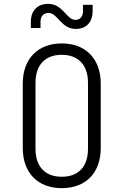

<svg xmlns="http://www.w3.org/2000/svg" viewBox="-20 -965 640 995"><path d="M373 -815C426 -815 460 -849 460 -907V-940H410V-907C410 -879 395 -862 371 -862C324 -862 307 -945 230 -945C175 -945 140 -911 140 -853V-820H190V-853C190 -881 206 -898 232 -898C279 -898 296 -815 373 -815ZM300 10C424 10 502 -68 502 -198V-532C502 -661 423 -740 300 -740C177 -740 98 -661 98 -532V-198C98 -68 177 10 300 10ZM300 -49C214 -49 164 -101 164 -194V-536C164 -628 214 -681 300 -681C386 -681 436 -628 436 -536V-194C436 -101 386 -49 300 -49Z"/></svg>

Font: JetBrains Mono ExtraLight
Style: Regular
Weight: 240
Monospace: yes
Designer: Philipp Nurullin, Konstantin Bulenkov
Foundry: JetBrains
Version: Version 2.305